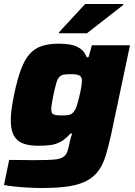

<svg xmlns="http://www.w3.org/2000/svg" viewBox="-29 -737 675 963"><path d="M184 206Q150 206 113 204Q76 202 44 198.5Q12 195 -9 191L17 65Q39 65 63 65.5Q87 66 111.5 66Q136 66 159 66Q211 66 240.5 63.5Q270 61 285.5 52Q301 43 308 25Q315 7 321 -25Q323 -35 326 -45.5Q329 -56 333 -67H324Q300 -40 276 -26.5Q252 -13 224.5 -9.5Q197 -6 162 -6Q117 -6 86.5 -17.5Q56 -29 40.5 -57Q25 -85 25 -135Q25 -161 29.5 -193Q34 -225 42 -264Q58 -340 76.5 -389.5Q95 -439 120.5 -467Q146 -495 181.5 -506.5Q217 -518 267 -518Q298 -518 325 -513Q352 -508 373.5 -493.5Q395 -479 406 -450H415L432 -510H623L527 -56Q515 -2 502 41Q489 84 468 115Q447 146 412 166.5Q377 187 321.5 196.5Q266 206 184 206ZM284 -158Q303 -158 314.5 -160Q326 -162 334 -169Q342 -176 348 -187Q353 -196 357.5 -211Q362 -226 366.5 -243.5Q371 -261 374.5 -278Q378 -295 380 -309Q382 -323 382 -331Q382 -352 369 -358.5Q356 -365 328 -365Q304 -365 290 -362.5Q276 -360 267.5 -350Q259 -340 253 -319Q247 -298 239 -261Q234 -236 231 -218Q228 -200 228 -190Q228 -175 233 -168.5Q238 -162 251 -160Q264 -158 284 -158ZM266 -570 267 -575 398 -717H590L589 -712L407 -570Z"/></svg>

Font: Saira SemiExpanded ExtraBold
Style: Italic
Weight: 800
Width: 6
Italic angle: -12°
Designer: Hector Gatti with collaboration of the Omnibus-Type team
Foundry: Omnibus-Type
Version: Version 1.101